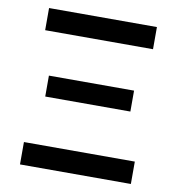

<svg xmlns="http://www.w3.org/2000/svg" viewBox="-79 -772 786 845"><g transform="rotate(10 314.0 -350.0)"><path d="M66 0V-100H561.5V0ZM123.5 -313.5V-407H504V-313.5ZM72.5 -601V-700H554.5V-601Z"/></g></svg>

Font: Geologica EX
Style: Regular
Weight: 400
Designer: Sindre Bremnes, Frode Helland
Foundry: Monokrom Skriftforlag AS
Version: Version 1.010;gftools[0.9.28]